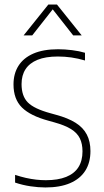

<svg xmlns="http://www.w3.org/2000/svg" viewBox="-20 -819 458 846"><path d="M180 7Q149.5 7 114.2 1.8Q79 -3.5 46.5 -14.5V-48.5Q70.5 -40.5 93.8 -35.2Q117 -30 139 -27.5Q161 -25 182 -25Q235.5 -25 271.5 -39.5Q307.5 -54 325.5 -82.2Q343.5 -110.5 343.5 -152Q343.5 -185.5 331.8 -209.5Q320 -233.5 293 -250.2Q266 -267 219 -280L194 -287Q114 -308.5 76.8 -345.2Q39.5 -382 39.5 -447Q39.5 -494.5 61.5 -529.2Q83.5 -564 127.2 -583Q171 -602 236 -602Q265.5 -602 297.5 -598Q329.5 -594 354.5 -586.5V-552.5Q324 -561.5 294.5 -565.8Q265 -570 235 -570Q181 -570 145.5 -555.5Q110 -541 92.5 -514Q75 -487 75 -448.5Q75 -395.5 102.8 -367.5Q130.5 -339.5 202.5 -320L227.5 -313Q279.5 -299 313 -278Q346.5 -257 362.5 -226.2Q378.5 -195.5 378.5 -153.5Q378.5 -102.5 355.8 -66.8Q333 -31 288.8 -12Q244.5 7 180 7ZM84 -663 193 -799H231L340 -663H302.5L207 -784.5H217.5L122 -663Z"/></svg>

Font: Encode Sans SC SemiCondensed Thin
Style: Regular
Weight: 250
Width: 4
Designer: Multiple Designers
Foundry: Impallari Type
Version: Version 3.002